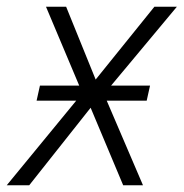

<svg xmlns="http://www.w3.org/2000/svg" viewBox="-53 -552 547 572"><path d="M-33 0 174 -252H56L66 -297H183L84 -532H144L232 -315L407 -532H474L278 -297H394L384 -252H265L373 0H314L217 -231L34 0Z"/></svg>

Font: Noto Sans Display Light
Style: Italic
Weight: 300
Italic angle: -12°
Designer: Monotype Design Team
Foundry: Monotype Imaging Inc.
Version: Version 2.003